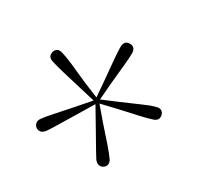

<svg xmlns="http://www.w3.org/2000/svg" viewBox="-94 -871 632 610"><g transform="rotate(30 222.5 -566.0)"><path d="M346 -378Q339 -373 330.5 -374.5Q322 -376 315 -385Q307 -397 291.5 -423.5Q276 -450 255 -485L224 -537L192 -484Q171 -450 156 -424.5Q141 -399 131 -385Q124 -376 115.5 -374.5Q107 -373 100 -378Q93 -383 91.5 -392Q90 -401 97 -410Q105 -422 125.5 -444.5Q146 -467 173 -498L213 -544L153 -558Q113 -567 84.5 -574Q56 -581 40 -586Q18 -592 23 -613Q30 -633 53 -625Q67 -621 95 -609Q123 -597 160 -580L216 -557L211 -618Q207 -659 204.5 -688.5Q202 -718 202 -734Q202 -758 223 -758Q244 -758 244 -734Q244 -719 241 -689Q238 -659 234 -618L229 -557L286 -581Q324 -597 350.5 -609Q377 -621 393 -625Q416 -633 423 -613Q428 -592 406 -586Q392 -581 362.5 -574.5Q333 -568 293 -559L234 -545L274 -498Q301 -468 320 -446Q339 -424 349 -410Q356 -401 355 -392Q354 -383 346 -378Z"/></g></svg>

Font: Source Serif 4 ExtraLight
Style: Regular
Weight: 200
Designer: Frank Grießhammer
Foundry: Adobe
Version: Version 4.005;hotconv 1.1.0;makeotfexe 2.6.0